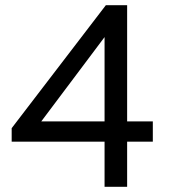

<svg xmlns="http://www.w3.org/2000/svg" viewBox="-20 -720 661 740"><path d="M383 0V-174H25V-226L388 -700H470V-252H569V-174H470V0ZM383 -252V-577L139 -252Z"/></svg>

Font: Overpass
Style: Regular
Weight: 400
Designer: Delve Withrington, Thomas Jockin
Foundry: Delve Fonts
Version: Version 3.000;DELV;Overpass